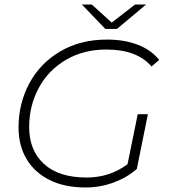

<svg xmlns="http://www.w3.org/2000/svg" viewBox="-20 -824 751 849"><path d="M684 -559 650 -530Q586 -605 450 -605Q349 -605 271 -559Q193 -513 151 -434.5Q109 -356 109 -262Q109 -159 174.5 -99Q240 -39 363 -39Q465 -39 544 -98L589 -319H634L585 -77Q542 -39 482.5 -17Q423 5 358 5Q265 5 198.5 -28.5Q132 -62 97 -121.5Q62 -181 62 -260Q62 -366 109.5 -455Q157 -544 246 -596.5Q335 -649 453 -649Q530 -649 589.5 -626Q649 -603 684 -559ZM626 -804 497 -696H446L342 -804H386L474 -724L577 -804Z"/></svg>

Font: Montserrat Ace
Style: Light Italic
Weight: 300
Italic angle: -11.3°
Designer: Julieta Ulanovsky
Foundry: Julieta Ulanovsky
Version: Version 1